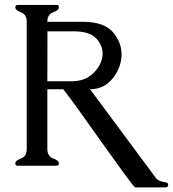

<svg xmlns="http://www.w3.org/2000/svg" viewBox="-20 -687 717 796"><path d="M176.3 -596.7H323.7Q411.1 -596.7 448.7 -553.2Q483.9 -511.2 483.9 -462.4V-457Q481.9 -404.8 446.5 -361.1Q411.1 -317.4 353.5 -316.9L629.4 55.2Q643.1 65.9 664.1 68.4Q677.2 69.8 677.2 78.6V79.6Q676.3 89.8 667.5 89.8H541Q536.6 89.8 499.3 38.8Q461.9 -12.2 413.6 -80.3Q365.2 -148.4 316.9 -216.1Q268.6 -283.7 242.2 -316.9H176.3V-69.8Q176.3 -39.1 200.2 -30.3Q224.1 -21.5 224.1 -9.8Q224.1 0 214.4 0H53.2Q43.5 0 43.5 -9.8Q43.5 -21.5 67.1 -30Q90.8 -38.6 90.8 -69.3V-596.7Q90.8 -627.4 67.1 -636Q43.5 -644.5 43.5 -656.7Q43.5 -666.5 53.2 -666.5H214.4Q224.1 -666.5 224.1 -656.7Q224.1 -644.5 200.2 -636Q176.3 -627.4 176.3 -596.7ZM176.8 -557.1 176.3 -350.1H276.9Q331.5 -350.1 365.5 -382.3Q399.4 -414.6 404.8 -453.6Q405.3 -459.5 405.3 -465.3Q405.3 -497.1 381.8 -524.9Q354 -557.1 286.1 -557.1Z"/></svg>

Font: Caudex
Style: Regular
Weight: 400
Version: Version 1.04